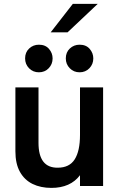

<svg xmlns="http://www.w3.org/2000/svg" viewBox="-20 -930 600 960"><path d="M237 9.5Q183.5 9.5 143 -10.2Q102.5 -30 79.8 -70.5Q57 -111 57 -173.5V-493H172.5V-216Q172.5 -90.5 268.5 -91.5Q327 -91.5 353.5 -133.2Q380 -175 380 -255V-493H495.5V0H380V-54Q332 9.5 237 9.5ZM174.5 -568.5Q145 -568.5 125.2 -588.8Q105.5 -609 105.5 -638Q105.5 -668.5 125.8 -687.5Q146 -706.5 174.5 -706.5Q207 -706.5 225 -685.5Q243 -664.5 243 -638Q243 -609 223.5 -588.8Q204 -568.5 174.5 -568.5ZM378 -568.5Q348.5 -568.5 328.8 -588.8Q309 -609 309 -638Q309 -668.5 329.2 -687.5Q349.5 -706.5 378 -706.5Q410.5 -706.5 428.5 -685.5Q446.5 -664.5 446.5 -638Q446.5 -609 427 -588.8Q407.5 -568.5 378 -568.5ZM318 -768.5H233.5L344 -910.5H468.5Z"/></svg>

Font: Acari Sans Neue
Style: Bold
Weight: 700
Designer: Alfredo Marco Pradil (font), Cristiano Sobral (main changes)
Foundry: Hanken Design Co. (font), Cristiano Sobral (main changes)
Version: Version 2.459;March 19, 2022;FontCreator 14.0.0.2808 64-bit;